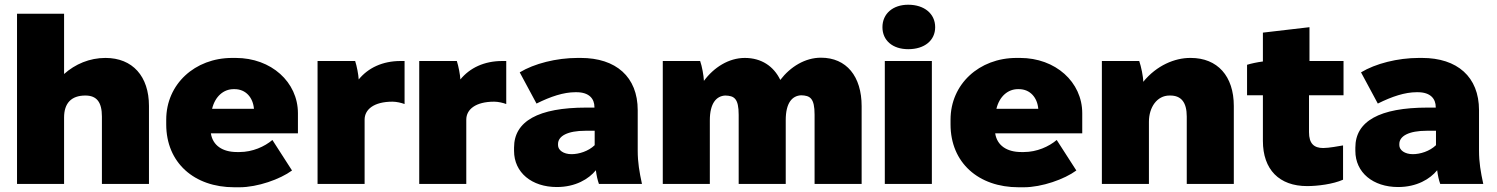

<svg xmlns="http://www.w3.org/2000/svg" viewBox="-20 -778 6329 812"><path d="M52 0H251V-281C251 -341 281 -374 341 -374C389 -374 411 -346 411 -285V0H610V-330C610 -455 541 -533 426 -533C359 -533 298 -507 251 -465V-720H52Z M971 14H993C1069 14 1165 -20 1215 -57L1132 -186C1099 -158 1048 -135 993 -135H982C921 -135 880 -163 872 -213V-214H1240V-299C1240 -431 1127 -533 977 -533H962C804 -533 683 -422 683 -272V-252C683 -90 801 14 971 14ZM877 -318C890 -371 926 -401 968 -401H972C1020 -401 1050 -365 1054 -318Z M1323 0H1522V-272C1522 -315 1561 -348 1640 -348C1657 -348 1678 -343 1691 -338V-520H1674C1598 -520 1537 -491 1497 -442C1496 -462 1489 -499 1482 -520H1323Z M1753 0H1952V-272C1952 -315 1991 -348 2070 -348C2087 -348 2108 -343 2121 -338V-520H2104C2028 -520 1967 -491 1927 -442C1926 -462 1919 -499 1912 -520H1753Z M2335 13C2414 13 2470 -21 2500 -58C2503 -35 2507 -17 2513 0H2695C2684 -51 2677 -91 2677 -141V-312C2677 -453 2585 -533 2436 -533H2423C2333 -533 2239 -509 2178 -472L2249 -340C2309 -370 2364 -388 2413 -388H2418C2472 -388 2494 -360 2494 -325V-323H2460C2256 -323 2154 -265 2154 -154V-140C2154 -48 2229 13 2335 13ZM2397 -126C2363 -126 2340 -143 2340 -164V-169C2340 -203 2381 -225 2456 -225H2495V-164C2468 -138 2428 -126 2397 -126Z M2783 0H2982V-269C2982 -342 3010 -372 3047 -374C3085 -373 3104 -362 3104 -292V0H3303V-270C3303 -343 3330 -373 3368 -375C3406 -374 3425 -363 3425 -293V0H3624V-329C3624 -455 3560 -534 3452 -534C3385 -534 3323 -496 3280 -440C3252 -498 3200 -533 3130 -533C3062 -533 2999 -493 2957 -436C2956 -458 2949 -498 2941 -520H2783Z M3821 -570C3890 -570 3935 -607 3935 -663C3935 -720 3889 -758 3821 -758C3756 -758 3712 -720 3712 -663C3712 -607 3755 -570 3821 -570ZM3722 0H3921V-520H3722Z M4288 14H4310C4386 14 4482 -20 4532 -57L4449 -186C4416 -158 4365 -135 4310 -135H4299C4238 -135 4197 -163 4189 -213V-214H4557V-299C4557 -431 4444 -533 4294 -533H4279C4121 -533 4000 -422 4000 -272V-252C4000 -90 4118 14 4288 14ZM4194 -318C4207 -371 4243 -401 4285 -401H4289C4337 -401 4367 -365 4371 -318Z M4640 0H4839V-263C4839 -324 4873 -374 4926 -374H4929C4975 -374 4999 -346 4999 -285V0H5198V-330C5198 -456 5129 -533 5016 -533H5013C4949 -533 4872 -502 4815 -432C4815 -454 4806 -497 4798 -520H4640Z M5508 9C5552 9 5617 1 5660 -18V-163C5641 -160 5601 -152 5576 -152C5537 -152 5516 -171 5516 -219V-375H5662V-520H5518V-663L5321 -640V-518C5297 -515 5270 -509 5254 -504V-375H5321V-182C5321 -61 5390 9 5508 9Z M5893 13C5972 13 6028 -21 6058 -58C6061 -35 6065 -17 6071 0H6253C6242 -51 6235 -91 6235 -141V-312C6235 -453 6143 -533 5994 -533H5981C5891 -533 5797 -509 5736 -472L5807 -340C5867 -370 5922 -388 5971 -388H5976C6030 -388 6052 -360 6052 -325V-323H6018C5814 -323 5712 -265 5712 -154V-140C5712 -48 5787 13 5893 13ZM5955 -126C5921 -126 5898 -143 5898 -164V-169C5898 -203 5939 -225 6014 -225H6053V-164C6026 -138 5986 -126 5955 -126Z"/></svg>

Font: Fixel Display Black
Style: Regular
Weight: 900
Designer: AlfaBravo + MacPaw
Foundry: Kyrylo Tkachov, Marchela Mozhyna, Serhii Makarenko, Maria Weinstein, Zakhar Kryvoshyya
Version: Version 1.211